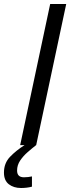

<svg xmlns="http://www.w3.org/2000/svg" viewBox="-60 -734 355 971"><path d="M42 0 193.8 -713.9H274.9L123 0ZM46.4 216.8Q9.3 216.8 -15.4 197.8Q-40 178.7 -40 138.7Q-40 91.3 -9.3 59.1Q21.5 26.9 66.4 -1.5L122.6 0Q102.5 15.6 80.1 35.2Q57.6 54.7 42 77.9Q26.4 101.1 26.4 128.4Q26.4 162.6 61 162.6Q72.3 162.6 82.3 161.4Q92.3 160.2 101.6 158.2V210Q89.4 213.4 75 215.1Q60.5 216.8 46.4 216.8Z"/></svg>

Font: Open Sans
Style: Italic
Weight: 400
Italic angle: -12°
Designer: Monotype Design Team
Foundry: Monotype Imaging Inc.
Version: Version 3.000; ttfautohint (v1.8.4)